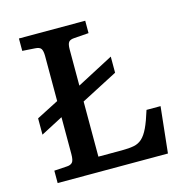

<svg xmlns="http://www.w3.org/2000/svg" viewBox="-104 -799 873 898"><g transform="rotate(-15 333.0 -350.0)"><path d="M556 -223H624L600 0H66V-60L129 -64Q146 -65 154.5 -74.5Q163 -84 163 -115V-293L56 -237V-316L163 -371V-589Q163 -614 156 -624.5Q149 -635 127 -636L66 -640V-700H387V-640L318 -635Q297 -634 289.5 -624.5Q282 -615 282 -589V-414L459 -507V-429L282 -337V-70H395Q430 -70 453.5 -74.5Q477 -79 494 -94.5Q511 -110 525.5 -140.5Q540 -171 556 -223Z"/></g></svg>

Font: Literata 7pt Medium
Style: Regular
Weight: 500
Designer: Latin by Veronika Burian and Jose Scaglione. Greek by Irene Vlachou. Cyrillic by Vera Evstafieva.
Foundry: TypeTogether
Version: Version 3.002